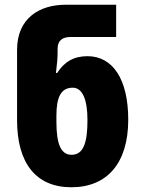

<svg xmlns="http://www.w3.org/2000/svg" viewBox="-20 -780 601 810"><path d="M281 10C433 10 521 -93 521 -275C521 -447 455 -543 349 -543C291 -543 251 -519 221 -472H216C221 -512 223 -536 223 -558V-574C223 -610 244 -624 279 -624H470V-760H256C149 -760 52 -705 52 -570V-273C52 -90 133 10 281 10ZM282 -127C238 -127 218 -170 218 -266V-292C218 -368 236 -410 287 -410C328 -410 349 -360 349 -273C349 -178 332 -127 282 -127Z"/></svg>

Font: Noto Sans Georgian Condensed Black
Style: Regular
Weight: 900
Width: 3
Designer: Monotype Design Team, Akaki Razmadze
Foundry: Google LLC
Version: Version 2.005